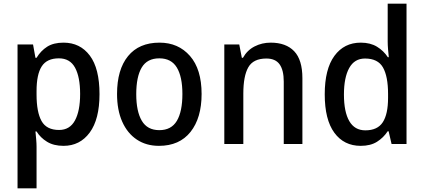

<svg xmlns="http://www.w3.org/2000/svg" viewBox="-20 -780 2297 1040"><path d="M324 -549Q414 -549 466.5 -479Q519 -409 519 -270Q519 -134 466 -62Q413 10 324 10Q271 10 235 -12Q199 -34 178 -68H172Q174 -48 176 -25.5Q178 -3 178 15V240H75V-539H159L172 -467H178Q201 -505 235.5 -527Q270 -549 324 -549ZM299 -464Q234 -464 206 -420.5Q178 -377 178 -287V-268Q178 -173 205 -124.5Q232 -76 300 -76Q358 -76 386 -127.5Q414 -179 414 -271Q414 -363 386.5 -413.5Q359 -464 299 -464Z M1072 -271Q1072 -141 1012 -65.5Q952 10 841 10Q772 10 721 -24Q670 -58 642 -121Q614 -184 614 -271Q614 -403 673.5 -476Q733 -549 844 -549Q946 -549 1009 -477Q1072 -405 1072 -271ZM718 -270Q718 -177 748 -126Q778 -75 843 -75Q908 -75 938 -125.5Q968 -176 968 -271Q968 -364 938 -414Q908 -464 843 -464Q777 -464 747.5 -414Q718 -364 718 -270Z M1446 -549Q1529 -549 1573.5 -502.5Q1618 -456 1618 -356V0H1517V-338Q1517 -400 1494.5 -431.5Q1472 -463 1423 -463Q1352 -463 1325 -415.5Q1298 -368 1298 -273V0H1195V-539H1276L1290 -467H1296Q1319 -508 1359 -528.5Q1399 -549 1446 -549Z M1934 10Q1843 10 1791 -61Q1739 -132 1739 -269Q1739 -406 1791.5 -477.5Q1844 -549 1934 -549Q1986 -549 2022 -527Q2058 -505 2081 -470H2086Q2084 -488 2082 -512Q2080 -536 2080 -555V-760H2182V0H2101L2085 -69H2080Q2057 -34 2022 -12Q1987 10 1934 10ZM1959 -74Q2025 -74 2053.5 -118Q2082 -162 2082 -250V-271Q2082 -366 2054.5 -414.5Q2027 -463 1957 -463Q1900 -463 1871.5 -411.5Q1843 -360 1843 -268Q1843 -174 1872 -124Q1901 -74 1959 -74Z"/></svg>

Font: Noto Sans Thai SemCond Med
Style: Regular
Weight: 500
Width: 4
Designer: Monotype Design Team
Foundry: Monotype Imaging Inc.
Version: Version 2.002; ttfautohint (v1.8.4.7-5d5b)